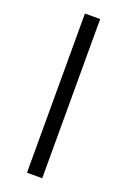

<svg xmlns="http://www.w3.org/2000/svg" viewBox="-144 -791 558 841"><g transform="rotate(20 134.5 -371.0)"><path d="M99 0H170V-742H99Z"/></g></svg>

Font: Talent
Style: Regular
Weight: 400
Designer: Mike Powis
Version: Version 1.001;hotconv 1.0.109;makeotfexe 2.5.65596